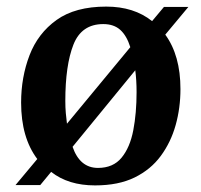

<svg xmlns="http://www.w3.org/2000/svg" viewBox="-20 -547 610 582"><path d="M27 14 93 -65Q44 -130 44 -236Q44 -313 69.5 -379.5Q95 -446 151.5 -486.5Q208 -527 302 -527Q386 -527 441 -483L477 -526H551L481 -442Q527 -379 527 -277Q527 -220 512.5 -168Q498 -116 467.5 -74.5Q437 -33 388 -9Q339 15 268 15Q187 15 135 -26L102 14ZM183 -172 375 -404Q364 -439 344.5 -456.5Q325 -474 293 -474Q227 -474 202.5 -411.5Q178 -349 178 -241Q178 -221 179.5 -204Q181 -187 183 -172ZM277 -38Q323 -38 348.5 -69Q374 -100 384 -152Q394 -204 394 -268Q394 -304 390 -334L200 -102Q222 -38 277 -38Z"/></svg>

Font: Literata 36pt SemiBold
Style: Italic
Weight: 600
Italic angle: -2°
Designer: Latin by Veronika Burian and Jose Scaglione. Greek by Irene Vlachou. Cyrillic by Vera Evstafieva
Foundry: TypeTogether
Version: Version 3.002